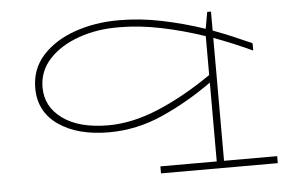

<svg xmlns="http://www.w3.org/2000/svg" viewBox="-43 -428 995 655"><g transform="rotate(-5 454.0 -100.5)"><path d="M883 167H483V143H676V-127Q592 -67 503 -27.5Q414 12 319 12Q212 12 146.5 -33.5Q81 -79 81 -160Q81 -225 122.5 -271Q164 -317 233 -341.5Q302 -366 385 -366Q458 -366 532.5 -350.5Q607 -335 678 -311L688 -368H701V-303Q736 -290 769 -276Q802 -262 833 -248V-223Q803 -237 769.5 -251Q736 -265 701 -278V143H883ZM106 -160Q106 -94 162.5 -53Q219 -12 319 -12Q402 -12 493 -50.5Q584 -89 676 -153V-286Q603 -311 528 -326.5Q453 -342 385 -342Q309 -343 245.5 -320.5Q182 -298 144 -257Q106 -216 106 -160Z"/></g></svg>

Font: BhuTuka Expanded One
Style: Regular
Weight: 400
Designer: Erin McLaughlin
Version: Version 1.000; ttfautohint (v1.8.3)